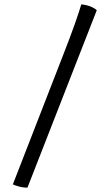

<svg xmlns="http://www.w3.org/2000/svg" viewBox="-20 -770 503 881"><path d="M106 91Q84 91 65.5 85.5Q47 80 39 76L268 -513Q303 -602 324 -662Q345 -722 353 -750Q381 -747 399.5 -738.5Q418 -730 424 -723Z"/></svg>

Font: Texturina Medium 12pt Medium
Style: Regular
Weight: 500
Version: Version 1.002